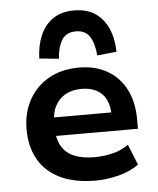

<svg xmlns="http://www.w3.org/2000/svg" viewBox="-55 -820 723 877"><g transform="rotate(-5 307.0 -381.5)"><path d="M348 10Q253 10 187 -21.5Q121 -53 87.5 -111.5Q54 -170 54 -251Q54 -325 85.5 -383.5Q117 -442 176 -476.5Q235 -511 317 -511Q391 -511 446 -479.5Q501 -448 531 -390Q561 -332 561 -251V-209H161V-294H462L447 -275Q447 -346 413.5 -379.5Q380 -413 319 -413Q278 -413 247.5 -396.5Q217 -380 199.5 -348Q182 -316 182 -267V-253Q182 -198 201.5 -163.5Q221 -129 259 -113Q297 -97 353 -97Q392 -97 433.5 -106.5Q475 -116 509 -140L547 -46Q507 -17 453 -3.5Q399 10 348 10ZM229 -559 140 -568Q142 -628 162 -674Q182 -720 220.5 -746.5Q259 -773 317 -773Q376 -773 414.5 -746.5Q453 -720 473 -674Q493 -628 494 -568L405 -559Q401 -613 381 -645Q361 -677 317 -677Q273 -677 253 -645Q233 -613 229 -559Z"/></g></svg>

Font: Nunito Sans 7pt
Style: Bold
Weight: 700
Designer: Vernon Adams
Foundry: Vernon Adams
Version: Version 3.101;gftools[0.9.27]